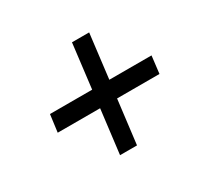

<svg xmlns="http://www.w3.org/2000/svg" viewBox="-114 -702 843 804"><g transform="rotate(-30 308.0 -300.0)"><path d="M577 -341H373L399 -555H316L290 -341H86L75 -257H280L254 -45H336L362 -257H567Z"/></g></svg>

Font: TPK Tissa Web SemiBold
Style: Italic
Weight: 600
Italic angle: -7°
Designer: Jacques Le Bailly, Suppakit Chalermlarp | Katatrad Co.,Ltd.
Foundry: Jacques Le Bailly, Cadson Demak Co.,Ltd.
Version: Version 5.000;Glyphs 3.1.2 (3151)